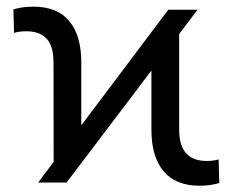

<svg xmlns="http://www.w3.org/2000/svg" viewBox="-20 -558 711 587"><path d="M22.9 -457.5 21 -529.3Q47.4 -537.6 82.5 -537.6Q155.3 -537.6 191.9 -493.4Q228.5 -449.2 228.5 -367.2V-174.8L494.6 -528.3H584L527.8 -454.1V-161.1Q527.8 -65.9 611.8 -65.9Q633.8 -65.9 648.4 -70.8L650.4 1.5Q624 9.8 589.4 9.8Q517.1 9.8 480 -34.7Q442.9 -79.1 442.9 -161.1V-342.3L183.6 0H96.7L144 -63L143.6 -367.2Q143.6 -417 122.6 -439.7Q101.6 -462.4 60.5 -462.4Q39.1 -462.4 22.9 -457.5Z"/></svg>

Font: Bert Sans Medium
Style: Regular
Weight: 500
Designer: Christian Robertson, Adam Twardoch, & Cristiano Sobral
Foundry: Google
Version: Version 12.135;January 10, 2020;FontCreator 12.0.0.2547 64-b